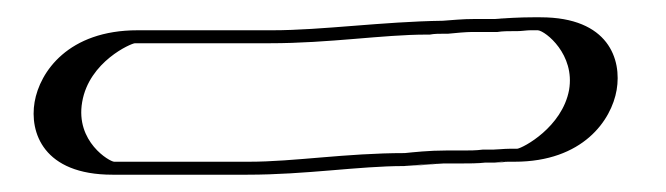

<svg xmlns="http://www.w3.org/2000/svg" viewBox="-20 -64 770 222"><path d="M110 138H266C327 138 389 128 447 128C462 127 480 125 493 125H513C521 125 529 125 538 124H552C557 123 561 123 566 123H575C620 123 665 85 673 40C681 -5 650 -44 605 -44H596C590 -44 584 -44 577 -43C570 -43 561 -43 554 -42H527C518 -42 508 -41 496 -40C489 -40 483 -40 476 -39C417 -39 355 -29 295 -29H139C93 -29 48 9 40 54C32 99 64 138 110 138ZM493 -25H494C506 -26 517 -27 525 -27H552C559 -28 567 -28 574 -28H575C581 -29 587 -29 593 -29H602C638 -29 664 3 658 40C652 77 615 108 578 108H569C564 108 557 109 554 109H540C531 110 524 110 516 110H496C481 110 463 112 450 113C389 113 328 123 268 123H112C75 123 48 91 55 54C62 17 98 -14 136 -14H292C354 -14 415 -24 473 -24H474C480 -25 487 -25 493 -25ZM540 109H554C557 109 564 108 569 108H578C615 108 652 77 658 40C664 3 638 -29 602 -29H593C587 -29 581 -29 575 -28H574C567 -28 559 -28 552 -27H525C517 -27 506 -26 494 -25H493C487 -25 480 -25 474 -24H473C415 -24 354 -14 292 -14H136C98 -14 62 17 55 54C48 91 75 123 112 123H268C328 123 389 113 450 113C463 112 481 110 496 110H516C524 110 531 110 540 109ZM552 124H538C530 125 521 125 513 125H493C479 125 461 128 447 128C388 128 327 138 266 138H110C64 138 32 99 40 54C48 9 93 -29 139 -29H295C355 -29 417 -39 476 -39C481 -39 489 -40 496 -40C506 -41 519 -42 527 -42H554C560 -43 570 -43 577 -43C582 -43 590 -44 596 -44H605C650 -44 681 -5 673 40C665 85 620 123 575 123H566C562 123 555 124 552 124ZM493 -25H498C507 -26 520 -27 525 -27H555C561 -28 568 -28 574 -28H578C583 -28 589 -29 593 -29H602C611 -28 645 -1 638 40C630 83 585 107 578 108H569C563 108 554 109 550 109H538C531 110 522 110 516 110H496C476 110 458 112 448 113C380 113 320 123 268 123H112C107 123 67 100 75 54C83 7 132 -14 136 -14H292C361 -14 423 -24 473 -24H477C482 -25 488 -25 493 -25ZM493 125H513C522 125 533 125 541 124H556C559 124 564 123 567 123H575C654 123 687 75 693 40C699 5 684 -44 605 -44H596C581 -44 564 -43 552 -42H527C516 -42 504 -41 492 -40C422 -39 352 -29 295 -29H139C59 -29 26 19 20 54C14 89 30 138 110 138H266C334 138 395 128 447 128C464 128 486 125 493 125Z"/></svg>

Font: Blanket
Style: Black
Weight: 900
Foundry: Cannot Into Space Fonts
Version: Version 0.9